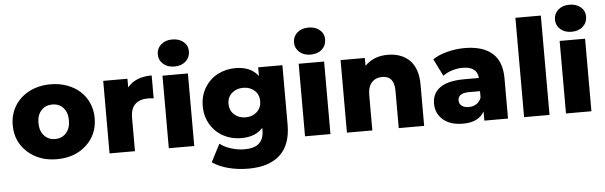

<svg xmlns="http://www.w3.org/2000/svg" viewBox="-57 -1015 4503 1429"><g transform="rotate(-5 2194.5 -300.5)"><path d="M333 8.8Q200.2 8.8 113.5 -70.3Q26.9 -149.4 26.9 -272Q26.9 -352.5 66.4 -416.3Q106 -480 175.8 -515.4Q245.6 -550.8 333 -550.8Q399.4 -550.8 456.3 -530Q513.2 -509.3 553.5 -472.7Q593.8 -436 616.5 -384.3Q639.2 -332.5 639.2 -272Q639.2 -148.9 553.2 -70.1Q467.3 8.8 333 8.8ZM333 -142.1Q383.3 -142.1 415 -176.8Q446.8 -211.4 446.8 -272Q446.8 -332 415 -366Q383.3 -399.9 333 -399.9Q283.2 -399.9 251.2 -365.7Q219.2 -331.5 219.2 -272Q219.2 -211.4 251.2 -176.8Q283.2 -142.1 333 -142.1Z M726.6 0V-542H907.7V-477.1Q966.8 -550.8 1089.4 -550.8V-379.9Q1064 -382.8 1046.4 -382.8Q985.4 -382.8 950.9 -350.3Q916.5 -317.9 916.5 -249V0Z M1169.4 0V-542H1359.4V0ZM1264.2 -602.1Q1212.9 -602.1 1180.7 -630.9Q1148.4 -659.7 1148.4 -703.1Q1148.4 -746.6 1180.7 -775.4Q1212.9 -804.2 1264.2 -804.2Q1316.4 -804.2 1348.9 -776.6Q1381.3 -749 1381.3 -706.1Q1381.3 -660.6 1349.1 -631.3Q1316.9 -602.1 1264.2 -602.1Z M1747.6 203.1Q1668.5 203.1 1597.9 184.8Q1527.3 166.5 1478.5 131.8L1547.4 -1Q1580.6 25.9 1631.1 41.5Q1681.6 57.1 1730.5 57.1Q1805.7 57.1 1840.6 23.9Q1875.5 -9.3 1875.5 -74.2V-90.8Q1819.8 -27.8 1714.4 -27.8Q1642.1 -27.8 1581.8 -59.6Q1521.5 -91.3 1484.9 -151.9Q1448.2 -212.4 1448.2 -290Q1448.2 -367.2 1484.9 -427.5Q1521.5 -487.8 1581.8 -519.3Q1642.1 -550.8 1714.4 -550.8Q1829.1 -550.8 1884.3 -477.1V-542H2065.4V-99.1Q2065.4 52.2 1983.6 127.7Q1901.9 203.1 1747.6 203.1ZM1674.3 -210.2Q1708 -179.2 1759.3 -179.2Q1810.5 -179.2 1844 -210.2Q1877.4 -241.2 1877.4 -290Q1877.4 -338.9 1844 -369.4Q1810.5 -399.9 1759.3 -399.9Q1708 -399.9 1674.3 -369.4Q1640.6 -338.9 1640.6 -290Q1640.6 -241.2 1674.3 -210.2Z M2187 0V-542H2377V0ZM2281.7 -602.1Q2230.5 -602.1 2198.2 -630.9Q2166 -659.7 2166 -703.1Q2166 -746.6 2198.2 -775.4Q2230.5 -804.2 2281.7 -804.2Q2334 -804.2 2366.5 -776.6Q2398.9 -749 2398.9 -706.1Q2398.9 -660.6 2366.7 -631.3Q2334.5 -602.1 2281.7 -602.1Z M2500 0V-542H2681.2V-482.9Q2746.1 -550.8 2853 -550.8Q2901.9 -550.8 2941.9 -536.6Q2981.9 -522.5 3012.5 -493.9Q3043 -465.3 3060.1 -418.5Q3077.1 -371.6 3077.1 -310.1V0H2887.2V-278.8Q2887.2 -390.1 2797.9 -390.1Q2749 -390.1 2719.5 -358.4Q2689.9 -326.7 2689.9 -262.2V0Z M3526.9 0V-68.8Q3484.4 8.8 3366.7 8.8Q3272 8.8 3218.3 -38.1Q3164.6 -85 3164.6 -158.2Q3164.6 -235.8 3223.9 -277.8Q3283.2 -319.8 3405.8 -319.8H3513.7Q3507.8 -405.8 3398.9 -405.8Q3359.9 -405.8 3319.8 -393.1Q3279.8 -380.4 3252 -358.9L3188 -487.8Q3233.4 -518.1 3297.4 -534.4Q3361.3 -550.8 3426.8 -550.8Q3561.5 -550.8 3632.6 -489Q3703.6 -427.2 3703.6 -300.8V0ZM3513.7 -173.8V-221.2H3431.6Q3348.6 -221.2 3348.6 -166Q3348.6 -141.6 3367.7 -126.2Q3386.7 -110.8 3419.9 -110.8Q3452.6 -110.8 3477.8 -126.7Q3502.9 -142.6 3513.7 -173.8Z M3823.7 0V-742.2H4013.7V0Z M4136.7 0V-542H4326.7V0ZM4231.4 -602.1Q4180.2 -602.1 4147.9 -630.9Q4115.7 -659.7 4115.7 -703.1Q4115.7 -746.6 4147.9 -775.4Q4180.2 -804.2 4231.4 -804.2Q4283.7 -804.2 4316.2 -776.6Q4348.6 -749 4348.6 -706.1Q4348.6 -660.6 4316.4 -631.3Q4284.2 -602.1 4231.4 -602.1Z"/></g></svg>

Font: Montserrat ExtraBold
Style: Regular
Weight: 800
Designer: Julieta Ulanovsky
Foundry: Julieta Ulanovsky
Version: Version 9.000